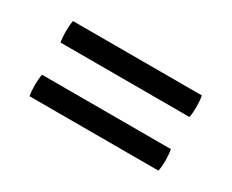

<svg xmlns="http://www.w3.org/2000/svg" viewBox="-51 -578 643 533"><g transform="rotate(30 270.0 -311.5)"><path d="M63.5 -363.5Q60.5 -377.5 60.5 -397Q60.5 -417.5 63.5 -432.5H476.5Q479.5 -417.5 479.5 -397Q479.5 -377.5 476.5 -363.5ZM63.5 -191.5Q60.5 -205.5 60.5 -225Q60.5 -245 63.5 -260.5H476.5Q479.5 -245 479.5 -225Q479.5 -205.5 476.5 -191.5Z"/></g></svg>

Font: Signika SC Light
Style: Regular
Weight: 300
Designer: Anna Giedryś
Foundry: Anna Giedryś
Version: Version 2.000; ttfautohint (v1.8.3) -l 8 -r 50 -G 200 -x 9 -